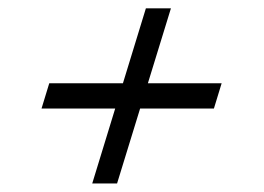

<svg xmlns="http://www.w3.org/2000/svg" viewBox="-20 -484 632 460"><path d="M201 -44.5 329.5 -464H389.5L260.5 -44.5ZM98 -284.5H511L492.5 -224H79.5Z"/></svg>

Font: Newsreader 7pt
Style: Italic
Weight: 400
Italic angle: -17°
Designer: Hugues Gentile
Foundry: Production Type
Version: Version 1.003